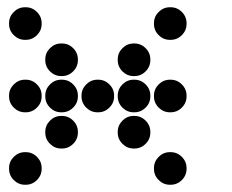

<svg xmlns="http://www.w3.org/2000/svg" viewBox="-20 -615 640 530"><path d="M49 -595Q31 -595 18 -582Q5 -569 5 -551V-549Q5 -531 18 -518Q31 -505 49 -505H51Q69 -505 82 -518Q95 -531 95 -549V-551Q95 -569 82 -582Q69 -595 51 -595ZM449 -595Q431 -595 418 -582Q405 -569 405 -551V-549Q405 -531 418 -518Q431 -505 449 -505H451Q469 -505 482 -518Q495 -531 495 -549V-551Q495 -569 482 -582Q469 -595 451 -595ZM149 -495Q131 -495 118 -482Q105 -469 105 -451V-449Q105 -431 118 -418Q131 -405 149 -405H151Q169 -405 182 -418Q195 -431 195 -449V-451Q195 -469 182 -482Q169 -495 151 -495ZM349 -495Q331 -495 318 -482Q305 -469 305 -451V-449Q305 -431 318 -418Q331 -405 349 -405H351Q369 -405 382 -418Q395 -431 395 -449V-451Q395 -469 382 -482Q369 -495 351 -495ZM49 -395Q31 -395 18 -382Q5 -369 5 -351V-349Q5 -331 18 -318Q31 -305 49 -305H51Q69 -305 82 -318Q95 -331 95 -349V-351Q95 -369 82 -382Q69 -395 51 -395ZM149 -395Q131 -395 118 -382Q105 -369 105 -351V-349Q105 -331 118 -318Q131 -305 149 -305H151Q169 -305 182 -318Q195 -331 195 -349V-351Q195 -369 182 -382Q169 -395 151 -395ZM249 -395Q231 -395 218 -382Q205 -369 205 -351V-349Q205 -331 218 -318Q231 -305 249 -305H251Q269 -305 282 -318Q295 -331 295 -349V-351Q295 -369 282 -382Q269 -395 251 -395ZM349 -395Q331 -395 318 -382Q305 -369 305 -351V-349Q305 -331 318 -318Q331 -305 349 -305H351Q369 -305 382 -318Q395 -331 395 -349V-351Q395 -369 382 -382Q369 -395 351 -395ZM449 -395Q431 -395 418 -382Q405 -369 405 -351V-349Q405 -331 418 -318Q431 -305 449 -305H451Q469 -305 482 -318Q495 -331 495 -349V-351Q495 -369 482 -382Q469 -395 451 -395ZM149 -295Q131 -295 118 -282Q105 -269 105 -251V-249Q105 -231 118 -218Q131 -205 149 -205H151Q169 -205 182 -218Q195 -231 195 -249V-251Q195 -269 182 -282Q169 -295 151 -295ZM349 -295Q331 -295 318 -282Q305 -269 305 -251V-249Q305 -231 318 -218Q331 -205 349 -205H351Q369 -205 382 -218Q395 -231 395 -249V-251Q395 -269 382 -282Q369 -295 351 -295ZM49 -195Q31 -195 18 -182Q5 -169 5 -151V-149Q5 -131 18 -118Q31 -105 49 -105H51Q69 -105 82 -118Q95 -131 95 -149V-151Q95 -169 82 -182Q69 -195 51 -195ZM449 -195Q431 -195 418 -182Q405 -169 405 -151V-149Q405 -131 418 -118Q431 -105 449 -105H451Q469 -105 482 -118Q495 -131 495 -149V-151Q495 -169 482 -182Q469 -195 451 -195Z"/></svg>

Font: Doto Black Rounded Black
Style: Regular
Weight: 900
Monospace: yes
Version: Version 1.000